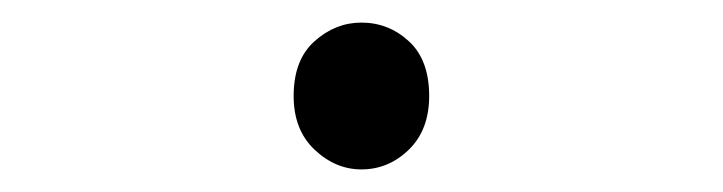

<svg xmlns="http://www.w3.org/2000/svg" viewBox="-20 -138 640 170"><path d="M300 12Q277 12 258.5 -5.5Q240 -23 240 -53Q240 -85 258.5 -101.5Q277 -118 300 -118Q324 -118 342 -101.5Q360 -85 360 -53Q360 -23 342 -5.5Q324 12 300 12Z"/></svg>

Font: Source Code Pro ExtraLight Light
Style: Regular
Weight: 300
Monospace: yes
Version: Version 1.018;hotconv 1.0.116;makeotfexe 2.5.65601